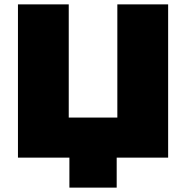

<svg xmlns="http://www.w3.org/2000/svg" viewBox="-20 -720 850 877"><path d="M748 0V-700H516V-183H294V-700H62V0H297V137H513V0Z"/></svg>

Font: Montserrat Custom Black
Style: Regular
Weight: 900
Designer: Julieta Ulanovsky
Foundry: Julieta Ulanovsky
Version: Version 7.200